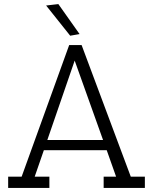

<svg xmlns="http://www.w3.org/2000/svg" viewBox="-20 -921 751 941"><path d="M488 0V-55H549L503 -185H195L150 -55H222V0H20V-55H86L319 -700H380L621 -55H690V0ZM346 -624 212 -235H485ZM370 -754 324 -746 206 -894 266 -901Z"/></svg>

Font: Antic Slab
Style: Regular
Weight: 400
Designer: Santiago Orozco
Foundry: Santiago Orozco
Version: Version 001.002